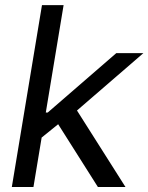

<svg xmlns="http://www.w3.org/2000/svg" viewBox="-20 -748 594 768"><path d="M140.6 -192.9 157.7 -297.9H170.9L445.3 -535.6H553.7L259.8 -281.7H250.5ZM27.3 0 147.9 -727.5H234.4L113.8 0ZM371.6 0 205.6 -262.2 277.3 -322.8 481.9 0Z"/></svg>

Font: Inter 20pt
Style: Italic
Weight: 400
Italic angle: -9.3988°
Version: Version 4.001;git-66647c0bb